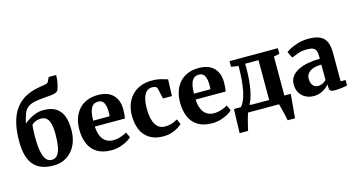

<svg xmlns="http://www.w3.org/2000/svg" viewBox="-103 -1322 3619 1951"><g transform="rotate(-15 1707.0 -347.0)"><path d="M303.5 8.5Q226 8.5 172.8 -14.2Q119.5 -37 87.8 -79.2Q56 -121.5 41.5 -182.2Q27 -243 27 -318.5Q27 -428 47.5 -511Q68 -594 109.5 -652.2Q151 -710.5 214 -746.5Q277 -782.5 362 -797Q408 -805 433 -809.2Q458 -813.5 465.5 -829L486 -873.5H564.5Q564.5 -846 561.2 -819.2Q558 -792.5 552.2 -768.8Q546.5 -745 539 -725.5Q532.5 -709.5 514.5 -700.8Q496.5 -692 466.5 -688.5Q436.5 -685 393 -682Q318 -677 273.8 -665.5Q229.5 -654 205 -631.5Q180.5 -609 167 -571.5Q153.5 -534 140 -476.5Q163.5 -496 195 -515.8Q226.5 -535.5 264.8 -549Q303 -562.5 346 -562.5Q405 -562.5 447.2 -545.8Q489.5 -529 517 -495.5Q544.5 -462 557.5 -411.5Q570.5 -361 570.5 -294Q570.5 -203.5 536.8 -135.5Q503 -67.5 443 -29.5Q383 8.5 303.5 8.5ZM300.5 -52Q339.5 -52 362 -82.2Q384.5 -112.5 393.8 -167.5Q403 -222.5 403 -296Q403 -353 395.5 -389.8Q388 -426.5 374.2 -447.5Q360.5 -468.5 342 -477Q323.5 -485.5 300.5 -485.5Q276.5 -485.5 257.8 -480Q239 -474.5 225 -465.5Q211 -456.5 201 -446Q199 -429.5 197.2 -405.8Q195.5 -382 195 -357.5Q194.5 -333 194.5 -313.5Q194.5 -265.5 198.5 -219.2Q202.5 -173 214 -135Q225.5 -97 246.2 -74.5Q267 -52 300.5 -52Z M913 11Q820 11 761.5 -25.8Q703 -62.5 675.8 -127.2Q648.5 -192 648.5 -276.5Q648.5 -345 668 -399Q687.5 -453 723.2 -490.8Q759 -528.5 808.8 -548Q858.5 -567.5 919.5 -567.5Q1023 -567.5 1077.2 -514.5Q1131.5 -461.5 1133.5 -366Q1133.5 -333 1131.5 -308.5Q1129.5 -284 1125.5 -265.5H808.5Q811 -221.5 821.5 -187.5Q832 -153.5 850.5 -130.2Q869 -107 895.5 -95Q922 -83 956.5 -83Q996.5 -83 1037 -96.8Q1077.5 -110.5 1099.5 -125L1125.5 -69Q1110.5 -52 1077.8 -33.5Q1045 -15 1002 -2Q959 11 913 11ZM808 -327.5 981.5 -328Q982.5 -338.5 983.2 -349.5Q984 -360.5 984 -371Q984 -431 966.5 -466.5Q949 -502 904.5 -502Q884 -502 867 -494.2Q850 -486.5 837 -467.5Q824 -448.5 816.5 -414.5Q809 -380.5 808 -327.5Z M1459.5 11Q1370 11 1312.8 -25.8Q1255.5 -62.5 1228.2 -126.8Q1201 -191 1201 -272Q1201 -338.5 1221 -392.8Q1241 -447 1278.5 -486.2Q1316 -525.5 1368.5 -546.5Q1421 -567.5 1485.5 -567.5Q1530 -567.5 1561.2 -561.2Q1592.5 -555 1614.8 -547.5Q1637 -540 1652.5 -537.5L1646 -362H1551.5L1526.5 -475Q1524.5 -484 1515.5 -489.8Q1506.5 -495.5 1495 -498Q1483.5 -500.5 1473 -500.5Q1442 -500.5 1418 -481.5Q1394 -462.5 1380.2 -419Q1366.5 -375.5 1366 -302Q1366 -247 1375 -205.5Q1384 -164 1401.2 -136.5Q1418.5 -109 1442.8 -95.2Q1467 -81.5 1496 -81.5Q1526.5 -81.5 1551.5 -87Q1576.5 -92.5 1597 -101.5Q1617.5 -110.5 1632.5 -120L1657 -65.5Q1644 -51.5 1615.5 -33.5Q1587 -15.5 1547.2 -2.2Q1507.5 11 1459.5 11Z M1973 11Q1880 11 1821.5 -25.8Q1763 -62.5 1735.8 -127.2Q1708.5 -192 1708.5 -276.5Q1708.5 -345 1728 -399Q1747.5 -453 1783.2 -490.8Q1819 -528.5 1868.8 -548Q1918.5 -567.5 1979.5 -567.5Q2083 -567.5 2137.2 -514.5Q2191.5 -461.5 2193.5 -366Q2193.5 -333 2191.5 -308.5Q2189.5 -284 2185.5 -265.5H1868.5Q1871 -221.5 1881.5 -187.5Q1892 -153.5 1910.5 -130.2Q1929 -107 1955.5 -95Q1982 -83 2016.5 -83Q2056.5 -83 2097 -96.8Q2137.5 -110.5 2159.5 -125L2185.5 -69Q2170.5 -52 2137.8 -33.5Q2105 -15 2062 -2Q2019 11 1973 11ZM1868 -327.5 2041.5 -328Q2042.5 -338.5 2043.2 -349.5Q2044 -360.5 2044 -371Q2044 -431 2026.5 -466.5Q2009 -502 1964.5 -502Q1944 -502 1927 -494.2Q1910 -486.5 1897 -467.5Q1884 -448.5 1876.5 -414.5Q1869 -380.5 1868 -327.5Z M2262 0V-64L2287 -64.5Q2310 -87.5 2327.2 -125Q2344.5 -162.5 2355.8 -214.5Q2367 -266.5 2373 -333.5Q2379 -400.5 2379 -482L2303 -494V-553.5H2811.5V-494L2751 -482V0ZM2379 -68H2590V-487H2450V-437Q2450 -371.5 2444.8 -313.2Q2439.5 -255 2430 -207Q2420.5 -159 2407.5 -123.8Q2394.5 -88.5 2379 -68ZM2213 180Q2213.5 151.5 2214.8 109.2Q2216 67 2217.5 19.5Q2219 -28 2221 -72H2401L2350 -1Q2345.5 10 2338.2 35.5Q2331 61 2323.2 90.8Q2315.5 120.5 2309.8 145.2Q2304 170 2302 180ZM2718 180Q2716 164.5 2710.2 138.8Q2704.5 113 2697.5 85Q2690.5 57 2684.5 33.8Q2678.5 10.5 2675.5 0L2639.5 -72H2818Q2816.5 -58 2814.5 -32.2Q2812.5 -6.5 2809.8 24.8Q2807 56 2804 86.8Q2801 117.5 2799 142.5Q2797 167.5 2795.5 180Z M3039 11Q2994 11 2955.8 -8.5Q2917.5 -28 2894.5 -65.5Q2871.5 -103 2871.5 -157Q2871.5 -203.5 2896.5 -237.8Q2921.5 -272 2965.8 -294.5Q3010 -317 3068.8 -328.2Q3127.5 -339.5 3195.5 -340V-364Q3195.5 -400 3187.8 -422.2Q3180 -444.5 3158.2 -455Q3136.5 -465.5 3094.5 -465.5Q3037.5 -465.5 2994.8 -449.8Q2952 -434 2928.5 -423L2896 -490Q2908.5 -500.5 2942.8 -518.8Q2977 -537 3027 -551.5Q3077 -566 3135.5 -566Q3213 -566 3257.8 -543.8Q3302.5 -521.5 3321.5 -476.8Q3340.5 -432 3340.5 -363.5V-63.5L3392.5 -63V-5Q3381.5 -2.5 3359 1Q3336.5 4.5 3311 7.2Q3285.5 10 3264.5 10Q3228 10 3215.8 -0.5Q3203.5 -11 3203.5 -42V-67.5Q3191 -52 3168 -33.5Q3145 -15 3112.5 -2Q3080 11 3039 11ZM3111.5 -76Q3131 -76 3154.8 -87.2Q3178.5 -98.5 3195.5 -115V-277.5Q3137.5 -277.5 3101.8 -262.8Q3066 -248 3049.8 -224.5Q3033.5 -201 3033.5 -172.5Q3033.5 -141.5 3043.2 -120Q3053 -98.5 3070.5 -87.2Q3088 -76 3111.5 -76Z"/></g></svg>

Font: Merriweather 24pt ExtraBold
Style: Regular
Weight: 800
Version: Version 2.100